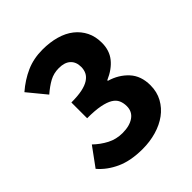

<svg xmlns="http://www.w3.org/2000/svg" viewBox="-184 -765 896 896"><g transform="rotate(-45 264.0 -317.5)"><path d="M243 12Q165 12 111 -12.5Q57 -37 22 -78L90 -171Q119 -143 153.5 -125Q188 -107 229 -107Q276 -107 304 -126.5Q332 -146 332 -182Q332 -203 324.5 -220Q317 -237 298 -248.5Q279 -260 246 -266.5Q213 -273 161 -273V-377Q204 -377 232.5 -383Q261 -389 278.5 -400.5Q296 -412 303.5 -427.5Q311 -443 311 -462Q311 -495 291 -513.5Q271 -532 233 -532Q199 -532 171.5 -517Q144 -502 114 -476L40 -566Q84 -604 132.5 -625.5Q181 -647 240 -647Q289 -647 329.5 -635.5Q370 -624 398.5 -601.5Q427 -579 443 -547Q459 -515 459 -473Q459 -423 431.5 -388.5Q404 -354 353 -332V-328Q408 -312 443.5 -273.5Q479 -235 479 -173Q479 -129 460 -94.5Q441 -60 409 -36.5Q377 -13 334 -0.5Q291 12 243 12Z"/></g></svg>

Font: Font
Style: ¶
Weight: 700
Designer: Paul D. Hunt
Foundry: Adobe Systems Incorporated
Version: Version 3.000